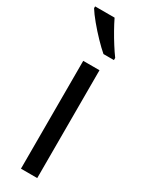

<svg xmlns="http://www.w3.org/2000/svg" viewBox="-212 -797 627 828"><g transform="rotate(30 101.5 -383.0)"><path d="M146 0H65V-537H146ZM89 -766Q100 -743 115.5 -715.5Q131 -688 147.5 -662Q164 -636 178 -617V-606H126Q106 -623 79.5 -650.5Q53 -678 29 -707Q5 -736 -8 -757V-766Z"/></g></svg>

Font: Noto Sans Kannada ExtraCondensed
Style: Regular
Weight: 400
Width: 2
Designer: Jelle Bosma - Monotype Design Team
Foundry: Monotype Imaging Inc.
Version: Version 2.005; ttfautohint (v1.8.4.7-5d5b)